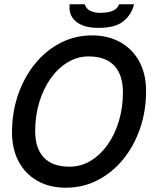

<svg xmlns="http://www.w3.org/2000/svg" viewBox="-20 -865 737 895"><path d="M287 10Q210 10 153.5 -22.5Q97 -55 66.5 -113Q36 -171 36 -248Q36 -342 64.5 -424Q93 -506 143.5 -568Q194 -630 262 -665Q330 -700 409 -700Q486 -700 543 -667Q600 -634 630.5 -576Q661 -518 661 -441Q661 -347 632.5 -265Q604 -183 553.5 -121.5Q503 -60 435 -25Q367 10 287 10ZM304 -88Q357 -88 402 -115Q447 -142 481 -189.5Q515 -237 534 -300Q553 -363 553 -434Q553 -516 512.5 -559Q472 -602 393 -602Q341 -602 295.5 -574.5Q250 -547 216 -499Q182 -451 163 -388Q144 -325 144 -254Q144 -173 184.5 -130.5Q225 -88 304 -88ZM440 -735Q374 -735 339 -761Q304 -787 304 -828Q304 -832 304 -836Q304 -840 305 -845H375Q381 -827 394.5 -818.5Q408 -810 422.5 -807.5Q437 -805 443 -805Q486 -805 507.5 -815.5Q529 -826 535 -845H605Q592 -794 553.5 -764.5Q515 -735 440 -735Z"/></svg>

Font: Radio Canada Big
Style: Italic
Weight: 400
Italic angle: -12°
Designer: Étienne Aubert Bonn
Foundry: Coppers and Brasses
Version: Version 1.001